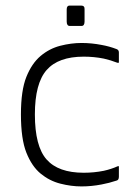

<svg xmlns="http://www.w3.org/2000/svg" viewBox="-20 -660 501 688"><path d="M272 8Q235 8 196 -2Q157 -12 125.5 -38Q94 -64 74.5 -113Q55 -162 55 -250Q55 -336 74.5 -384.5Q94 -433 125.5 -459.5Q157 -486 196 -496Q235 -506 272 -506Q308 -506 344 -499Q372 -494 398 -484Q406 -481 406 -472V-437Q406 -433 398 -436Q378 -444 352 -450Q317 -457 280 -457Q189 -457 147 -409Q105 -361 105 -250Q105 -136 147 -88.5Q189 -41 280 -41Q317 -41 352 -48Q379 -54 401 -64Q406 -66 406 -63V-27Q406 -15 398 -13Q371 -4 344 1Q308 8 272 8ZM219 -583V-626Q219 -640 229 -640H271Q284 -640 283 -626V-583Q283 -567 272 -567H230Q219 -567 219 -583Z"/></svg>

Font: Vivano Light
Style: Regular
Weight: 300
Designer: Joe Prince, Josias Burgherr
Version: Version 2.064;September 19, 2022;FontCreator 14.0.0.2877 64-